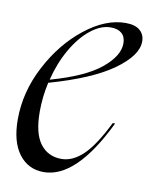

<svg xmlns="http://www.w3.org/2000/svg" viewBox="-67 -571 501 634"><g transform="rotate(10 184.0 -254.0)"><path d="M304 -520Q336 -520 352 -506Q368 -492 368 -469Q368 -422 297.5 -371.5Q227 -321 86 -281Q75 -232 75 -183Q75 -110 101 -75.5Q127 -41 172 -41Q210 -41 245 -74.5Q280 -108 319 -187H327Q231 12 122 12Q70 12 39 -29Q8 -70 8 -145Q8 -237 53.5 -324Q99 -411 168 -465.5Q237 -520 304 -520ZM308 -452Q308 -474 295 -485.5Q282 -497 258 -497Q225 -497 191 -470Q157 -443 130 -396Q103 -349 89 -292Q203 -324 255.5 -367Q308 -410 308 -452Z"/></g></svg>

Font: Nyght Serif Light Italic
Style: Regular
Weight: 300
Italic angle: -16°
Designer: Maksym Kobuzan
Version: Version 0.410